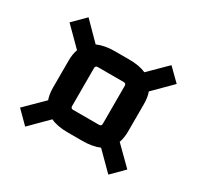

<svg xmlns="http://www.w3.org/2000/svg" viewBox="-123 -730 848 828"><g transform="rotate(30 301.0 -316.5)"><path d="M34 -104 123 -192Q114 -217 114 -249V-384Q114 -417 123 -441L35 -529L95 -589L180 -503Q217 -519 266 -519H338Q389 -519 422 -504L508 -589L568 -530L480 -442Q489 -418 489 -384V-249Q489 -216 480 -191L568 -104L508 -44L423 -129Q388 -114 338 -114H266Q213 -114 180 -130L94 -44ZM366 -423H237Q225 -423 225 -411V-222Q225 -210 237 -210H366Q378 -210 378 -222V-411Q378 -423 366 -423Z"/></g></svg>

Font: Gemunu Libre
Style: Bold
Weight: 700
Designer: Puspanada Ekanayake, Sola Matas, Pathum Egodawatta, Kosala Senevirathne
Foundry: mooniak
Version: Version 1.100